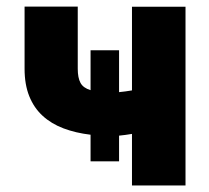

<svg xmlns="http://www.w3.org/2000/svg" viewBox="-20 -566 637 586"><path d="M55 -356.2V-545.8H217.3V-356.2Q217.3 -328.5 225.7 -313Q234 -297.6 256.4 -290.8V-412.6H343.4V-284.8Q362.6 -286.6 382.8 -290.1V-545.5H546.2V0H382.8V-157.3Q362.2 -153.8 343.4 -152V-73.5H256.4V-154.8Q210.9 -160.2 173.8 -174.2Q136.7 -188.2 110.3 -212.4Q83.8 -236.5 69.4 -272.2Q55 -307.9 55 -356.2Z"/></svg>

Font: Inter P Extra Bold
Style: Regular
Weight: 800
Designer: Rasmus Andersson
Foundry: rsms
Version: Version 3.018;git-588b23468